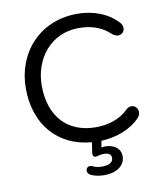

<svg xmlns="http://www.w3.org/2000/svg" viewBox="-94 -755 868 1022"><g transform="rotate(-10 340.5 -243.5)"><path d="M388 192C454 192 500 159 500 110C500 67 465 42 416 42C410 42 404 43 397 44L403 9C483 6 565 -24 614 -77C649 -114 604 -171 562 -131C517 -86 453 -67 387 -67C236 -67 141 -166 141 -335C141 -479 236 -603 387 -603C462 -603 514 -581 557 -541C603 -502 648 -556 607 -596C561 -645 486 -679 393 -679C187 -679 55 -525 55 -335C55 -139 170 -7 352 8L344 59C342 72 343 79 349 84C355 89 361 88 373 84C385 81 395 80 405 80C431 80 443 91 443 108C443 132 421 145 385 145C363 145 348 142 333 134C300 119 281 162 318 179C339 188 364 192 388 192Z"/></g></svg>

Font: SN Pro Book
Style: Regular
Weight: 350
Designer: Tobias Whetton
Foundry: Supernotes
Version: Version 1.003;Glyphs 3.3 (3324)